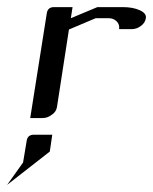

<svg xmlns="http://www.w3.org/2000/svg" viewBox="-42 -332 430 540"><path d="M-22 188 22.9 125 33.2 63Q36.1 46.9 53.2 46.9H105L98.1 94.2ZM43 0 89.8 -295.9Q92.8 -312 109.9 -312H162.1L157.2 -280.8L231.9 -312H303.2Q332 -312 351.1 -303.2Q370.6 -294.4 368.2 -280.8Q366.2 -267.6 354 -258.8Q342.3 -250 328.1 -250H293Q294.9 -263.2 286.1 -272Q277.3 -280.8 263.2 -280.8H227.1L151.9 -249L118.2 -30.8Q115.7 -16.6 103 -8.8Q91.3 0 78.1 0Z"/></svg>

Font: Hhenum
Style: Italic
Weight: 400
Designer: T. Christopher White
Version: Version 1.0